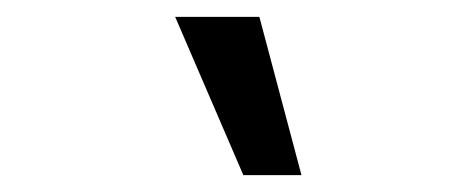

<svg xmlns="http://www.w3.org/2000/svg" viewBox="-20 -770 540 228"><path d="M269 -562 188 -750H288L338 -562Z"/></svg>

Font: Nunito Sans 7pt SemiCondensed Medium
Style: Italic
Weight: 500
Width: 4
Italic angle: -9°
Designer: Vernon Adams
Foundry: Vernon Adams
Version: Version 3.101;gftools[0.9.27]